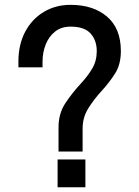

<svg xmlns="http://www.w3.org/2000/svg" viewBox="-20 -789 587 809"><path d="M226.6 -150.4V-252.4Q226.6 -310.5 255.1 -353.8Q283.7 -397 319.3 -435.5Q349.1 -467.3 368.4 -499.8Q387.7 -532.2 387.7 -573.7Q387.7 -618.7 361.8 -647.7Q335.9 -676.8 277.3 -676.8Q238.3 -676.8 211.9 -655.8Q185.5 -634.8 172.4 -601.1Q159.2 -567.4 159.2 -529.3V-505.4H57.6V-529.8Q57.6 -601.1 85.9 -654.8Q114.3 -708.5 164.1 -738.5Q213.9 -768.6 277.3 -768.6Q373 -768.6 431.2 -718.8Q489.3 -668.9 489.3 -573.7Q489.3 -518.1 465.1 -479.7Q440.9 -441.4 407.7 -405.3Q375 -369.6 351.6 -331.8Q328.1 -293.9 328.1 -247.6V-150.4ZM222.7 0V-117.2H339.8V0Z"/></svg>

Font: Kay Pho Du
Style: Bold
Weight: 700
Designer: Victor Gaultney, Khu Oo Reh
Foundry: SIL International
Version: Version 3.000